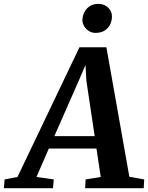

<svg xmlns="http://www.w3.org/2000/svg" viewBox="-94 -996 782 1016"><path d="M-73.5 0 -69.5 -46.5 -1.5 -59.5 326.5 -746H469L590.5 -60.5L669 -46.5L666.5 0H356.5L359 -46.5L439 -59.5L416.5 -210H164.5L99 -59.5L190.5 -46.5L186.5 0ZM193.5 -275.5H407L363 -569.5L358.5 -652.5L325 -574ZM411 -822Q392.5 -822 376.5 -831.8Q360.5 -841.5 351 -857.8Q341.5 -874 342 -892.5Q344 -928 367 -951.8Q390 -975.5 426 -975.5Q458 -975.5 478.5 -955.5Q499 -935.5 498.5 -908Q498 -871.5 475 -846.8Q452 -822 411 -822Z"/></svg>

Font: Merriweather 20pt
Style: Bold Italic
Weight: 700
Italic angle: -7.8°
Version: Version 2.101